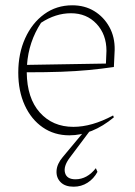

<svg xmlns="http://www.w3.org/2000/svg" viewBox="-20 -505 508 725"><path d="M242 6Q185 6 141.5 -24Q98 -54 73.5 -107.5Q49 -161 49 -231Q49 -303 75 -360.5Q101 -418 147 -451.5Q193 -485 253 -485Q300 -485 336 -463Q372 -441 393 -403Q414 -365 413 -316L410 -252Q362 -245 314.5 -240.5Q267 -236 211 -234Q155 -232 81 -232Q82 -134 130.5 -80Q179 -26 257 -26Q327 -26 407 -69L410 -62Q328 6 242 6ZM135 -419Q88 -347 82 -260L380 -265L382 -313Q382 -375 344.5 -415Q307 -455 248 -455Q190 -455 135 -419ZM258 200Q226 200 209 183Q192 166 193.5 140Q195 114 217 88L308 -21H327L243 91Q219 123 225.5 147.5Q232 172 265 172Q309 172 342 130L348 144Q334 170 310.5 185Q287 200 258 200Z"/></svg>

Font: Piazzolla Thin
Style: Regular
Weight: 100
Designer: Juan Pablo del Peral
Foundry: Huerta Tipografica
Version: Version 1.330